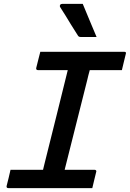

<svg xmlns="http://www.w3.org/2000/svg" viewBox="-20 -966 667 986"><path d="M454 0H23Q12 0 14 -11Q20 -34 24.5 -53Q29 -72 34 -94H201Q204 -108 208.5 -125Q213 -142 216 -155Q244 -266 272 -379.5Q300 -493 328 -606H174Q169 -606 167 -609.5Q165 -613 166 -617Q172 -640 176.5 -659Q181 -678 187 -700H618Q630 -700 626 -689Q621 -667 616 -648Q611 -629 606 -606H441Q438 -594 434 -580Q430 -566 428 -555Q399 -440 370 -324.5Q341 -209 312 -94H466Q471 -94 473.5 -90.5Q476 -87 474 -83Q469 -61 464 -42Q459 -23 454 0ZM405 -946Q424 -900 440.5 -860.5Q457 -821 476 -776H395Q385 -776 381 -782Q357 -819 343.5 -841.5Q330 -864 318 -883.5Q306 -903 288 -931Q286 -936 289 -941Q292 -946 299 -946Z"/></svg>

Font: Recursive Mn Lnr St Med
Style: Italic
Weight: 500
Italic angle: -15°
Monospace: yes
Version: Version 1.079;hotconv 1.0.112;makeotfexe 2.5.65598; ttfautoh